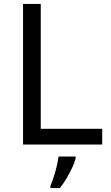

<svg xmlns="http://www.w3.org/2000/svg" viewBox="-20 -734 564 975"><path d="M97 0V-714H187V-80H499V0ZM364 70Q360 88 347.5 115.5Q335 143 318.5 171Q302 199 284 221H236V209Q244 192 252.5 165.5Q261 139 268 110.5Q275 82 277 61H364Z"/></svg>

Font: Noto Sans Tifinagh Azawagh
Style: Regular
Weight: 400
Designer: JamraPatel
Foundry: JamraPatel LLC
Version: Version 2.006; ttfautohint (v1.8.4.7-5d5b)